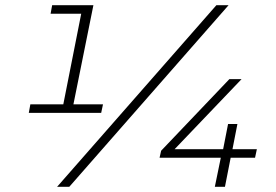

<svg xmlns="http://www.w3.org/2000/svg" viewBox="-20 -720 1065 740"><path d="M91 -285 97 -318H224L293 -667H175L181 -700H340L263 -318H377L370 -285ZM200 0 814 -700H861L247 0ZM595 -112 601 -139 864 -415H911L653 -145H840L859 -242H895L876 -145H970L963 -112H869L847 0H808L831 -112Z"/></svg>

Font: Montserrat Light
Style: Italic
Weight: 300
Italic angle: -11.3°
Designer: Julieta Ulanovsky
Foundry: Julieta Ulanovsky
Version: Version 9.000; ttfautohint (v1.8.4.7-5d5b)